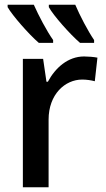

<svg xmlns="http://www.w3.org/2000/svg" viewBox="-20 -786 444 806"><path d="M122 -766H12V-756C32 -721 101 -642 143 -606H203V-618C176 -656 142 -721 122 -766ZM296 -766H185V-756C204 -721 274 -642 316 -606H375V-618C349 -656 315 -721 296 -766ZM333 -549C265 -549 212 -501 181 -443H175L161 -539H76V0H184V-284C184 -390 253 -452 325 -452C343 -452 363 -449 378 -445L389 -544C374 -547 350 -549 333 -549Z"/></svg>

Font: Noto Sans Thai Medium
Style: Regular
Weight: 500
Designer: Monotype Design Team
Foundry: Monotype Imaging Inc.
Version: Version 1.901